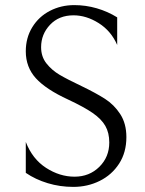

<svg xmlns="http://www.w3.org/2000/svg" viewBox="-20 -720 568 752"><path d="M81 -43V-164Q107 -97 160.5 -62.5Q214 -28 272 -28Q330 -28 369 -66.5Q408 -105 408 -162Q408 -200 392.5 -227Q377 -254 343 -277.5Q309 -301 247 -330Q160 -370 120.5 -413.5Q81 -457 81 -519Q81 -572 106.5 -613.5Q132 -655 175.5 -677.5Q219 -700 271 -700Q316 -700 359 -687.5Q402 -675 439 -652V-544Q415 -599 366.5 -629.5Q318 -660 268 -660Q211 -660 176 -623Q141 -586 141 -535Q141 -498 162 -471.5Q183 -445 213.5 -427Q244 -409 299 -383Q355 -356 391 -333Q427 -310 451 -273Q475 -236 475 -183Q475 -123 446.5 -79Q418 -35 370.5 -11.5Q323 12 267 12Q215 12 167 -2.5Q119 -17 81 -43Z"/></svg>

Font: BellefairVN
Style: Regular
Weight: 400
Designer: Nick Shinn, Liron Lavi Turkenic
Foundry: Shinntype
Version: Version 1.003